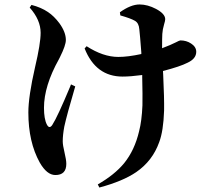

<svg xmlns="http://www.w3.org/2000/svg" viewBox="-20 -781 932 860"><path d="M425 59 418 45Q493 2 536 -50Q583 -108 603 -193Q615 -239 618 -309Q619 -351 617 -436Q617 -442 617 -445Q565 -438 529 -438Q409 -438 359 -564L368 -574Q442 -526 510 -526Q553 -526 613 -539Q613 -541 613 -546Q607 -625 604 -650Q602 -678 584 -688Q565 -699 519 -712L517 -726Q566 -761 605 -761Q641 -761 679 -741Q720 -719 720 -695Q720 -688 715 -672Q708 -648 707 -629Q706 -612 706 -565Q715 -568 731 -575Q738 -578 741 -579Q752 -584 767 -591Q784 -600 788 -600Q815 -600 836 -586Q859 -571 859 -549Q859 -518 820 -500Q787 -483 710 -463Q710 -457 711 -445Q716 -339 715 -286Q712 -194 693 -144Q663 -60 590 -10Q530 31 425 59ZM228 3Q190 3 158 -53Q107 -145 107 -277Q107 -349 137 -480Q162 -586 162 -634Q162 -692 113 -747L121 -759Q164 -748 195 -727Q222 -709 246 -677Q275 -637 275 -602Q275 -578 249 -526Q246 -519 244 -516Q177 -396 177 -298Q177 -248 190 -223Q201 -202 214 -221Q237 -256 295 -395Q297 -400 298 -403L317 -394Q279 -265 268 -214Q261 -176 261 -148Q261 -131 269 -98Q277 -65 277 -47Q277 3 228 3Z"/></svg>

Font: GenRyuMin TW B
Style: Regular
Weight: 700
Version: Version 1.501;PS 1;hotconv 16.6.51;makeotf.lib2.5.65220